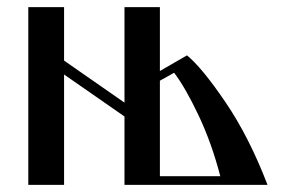

<svg xmlns="http://www.w3.org/2000/svg" viewBox="-20 -520 808 540"><path d="M59.6 0V-500H160.2V-349.6L330.1 -231.4V-500H429.7V-320.3L505.9 -364.3Q547.9 -330.1 614.3 -232.4Q680.7 -134.8 732.4 0H330.1V-192.4L160.2 -310.5V0ZM429.7 -24.4H599.6Q575.2 -118.2 538.1 -196.3Q501 -274.4 469.7 -315.4L429.7 -293Z"/></svg>

Font: TriodPostnaja
Style: Medium
Weight: 500
Version: 20110805